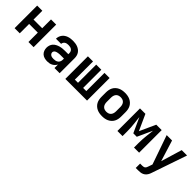

<svg xmlns="http://www.w3.org/2000/svg" viewBox="236 -1720 3128 3128"><g transform="rotate(45 1800.0 -156.5)"><path d="M81 0V-520H200V-317H400V-520H519V0H400V-216H200V0Z M839 8Q807 8 775.5 0Q744 -8 720 -29Q696 -50 684.5 -80.5Q673 -111 673 -143Q673 -171 682 -199Q691 -227 710.5 -248.5Q730 -270 755.5 -283.5Q781 -297 808.5 -305Q836 -313 864.5 -316Q893 -319 922 -319H1000V-344Q1000 -363 992 -380.5Q984 -398 969 -408.5Q954 -419 935.5 -423Q917 -427 898 -427Q881 -427 863.5 -424Q846 -421 831.5 -412Q817 -403 807.5 -387.5Q798 -372 798 -355H679Q679 -381 687.5 -406.5Q696 -432 711.5 -453Q727 -474 749 -489Q771 -504 795.5 -512.5Q820 -521 846 -524.5Q872 -528 898 -528Q925 -528 952.5 -524.5Q980 -521 1005.5 -511.5Q1031 -502 1053 -486Q1075 -470 1090.5 -447.5Q1106 -425 1112.5 -398Q1119 -371 1119 -344V0H1000V-81Q989 -59 971.5 -41.5Q954 -24 932.5 -12.5Q911 -1 887 3.5Q863 8 839 8ZM886 -93Q907 -93 928 -97.5Q949 -102 966 -115Q983 -128 991.5 -148Q1000 -168 1000 -189V-218H922Q909 -218 895.5 -217Q882 -216 869 -214Q856 -212 843 -208.5Q830 -205 818.5 -198Q807 -191 799.5 -179.5Q792 -168 792 -155Q792 -139 801 -125.5Q810 -112 824 -104.5Q838 -97 854 -95Q870 -93 886 -93Z M1250 0V-520H1368V-101H1441V-520H1559V-101H1632V-520H1750V0Z M2100 8Q2070 8 2040.5 3Q2011 -2 1984 -14.5Q1957 -27 1934.5 -47.5Q1912 -68 1898 -94.5Q1884 -121 1878.5 -150.5Q1873 -180 1873 -210V-310Q1873 -340 1878.5 -369.5Q1884 -399 1898 -425.5Q1912 -452 1934.5 -472.5Q1957 -493 1984 -505.5Q2011 -518 2040.5 -523Q2070 -528 2100 -528Q2130 -528 2159.5 -523Q2189 -518 2216 -505.5Q2243 -493 2265.5 -472.5Q2288 -452 2302 -425.5Q2316 -399 2321.5 -369.5Q2327 -340 2327 -310V-210Q2327 -180 2321.5 -150.5Q2316 -121 2302 -94.5Q2288 -68 2265.5 -47.5Q2243 -27 2216 -14.5Q2189 -2 2159.5 3Q2130 8 2100 8ZM2100 -93Q2123 -93 2145 -100.5Q2167 -108 2181.5 -125.5Q2196 -143 2202 -165Q2208 -187 2208 -210V-310Q2208 -333 2202 -355Q2196 -377 2181.5 -394.5Q2167 -412 2145 -419.5Q2123 -427 2100 -427Q2077 -427 2055 -419.5Q2033 -412 2018.5 -394.5Q2004 -377 1998 -355Q1992 -333 1992 -310V-210Q1992 -187 1998 -165Q2004 -143 2018.5 -125.5Q2033 -108 2055 -100.5Q2077 -93 2100 -93Z M2450 0V-520H2575L2700 -245L2825 -520H2950V0H2832V-104Q2832 -152 2835 -199.5Q2838 -247 2844 -295L2848 -329Q2851 -350 2853 -371Q2855 -392 2857 -413L2740 -156H2660L2543 -413Q2545 -392 2547 -371Q2549 -350 2552 -329L2556 -295Q2562 -247 2565 -199.5Q2568 -152 2568 -104V0Z M3087 215V114H3139Q3154 114 3168 110.5Q3182 107 3192 97Q3202 87 3207.5 73.5Q3213 60 3218 46L3240 -18L3065 -520H3189L3302 -156L3411 -520H3535L3330 79Q3327 89 3323 99Q3319 109 3315 119Q3304 144 3286 164.5Q3268 185 3244 197Q3220 209 3193 212Q3166 215 3139 215Z"/></g></svg>

Font: Iosevka SS04 Extended
Style: Bold
Weight: 700
Width: 7
Monospace: yes
Designer: Belleve Invis
Foundry: Belleve Invis
Version: Version 19.0.0; ttfautohint (v1.8.4)